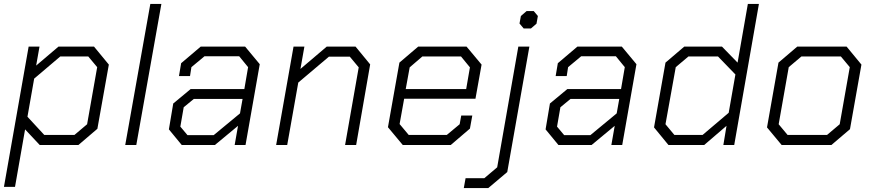

<svg xmlns="http://www.w3.org/2000/svg" viewBox="-21 -734 4423 972"><path d="M124 -498H179L162 -402L275 -498H455L530 -407L472 -82L376 0H180L106 -79L55 212H-1ZM356 -51 420 -105 471 -394 426 -448H284L152 -336L118 -143L203 -51Z M740 -714H796L669 0H613Z M834 -79 856 -210 944 -283H1216L1235 -394L1190 -449H1014L948 -394L941 -349H885L896 -414L995 -498H1220L1294 -409L1222 0H1167L1184 -97L1067 0H899ZM1061 -50 1194 -160 1207 -233H960L909 -191L892 -93L928 -50Z M1465 -498H1520L1500 -385L1633 -498H1779L1853 -408L1782 0H1726L1795 -393L1750 -447H1644L1489 -316L1433 0H1377Z M1943 -90 2001 -417 2096 -498H2341L2417 -407L2386 -234H2025L2002 -106L2048 -51H2241L2306 -105L2314 -149H2370L2358 -83L2261 0H2018ZM2339 -283 2358 -393 2313 -448H2117L2053 -393L2033 -283Z M2609 -615 2616 -653 2645 -678H2681L2702 -653L2695 -614L2667 -590H2630ZM2336 168H2431L2496 113L2603 -498H2659L2547 137L2451 218H2327Z M2741 -79 2763 -210 2851 -283H3123L3142 -394L3097 -449H2921L2855 -394L2848 -349H2792L2803 -414L2902 -498H3127L3201 -409L3129 0H3074L3091 -97L2974 0H2806ZM2968 -50 3101 -160 3114 -233H2867L2816 -191L2799 -93L2835 -50Z M3290 -89 3348 -417 3443 -498H3634L3713 -417L3765 -714H3821L3696 0H3641L3657 -97L3544 0H3363ZM3536 -51 3668 -163 3702 -357 3614 -448H3464L3400 -394L3348 -105L3393 -51Z M3862 -89 3920 -417 4015 -498H4265L4340 -407L4282 -80L4188 0H3936ZM4166 -51 4230 -105 4281 -394 4236 -448H4036L3972 -394L3921 -105L3966 -51Z"/></svg>

Font: Chakra Petch Light
Style: Italic
Weight: 300
Italic angle: -10°
Designer: Katatrad Aksorn Co.,Ltd.
Foundry: Cadson Demak Co.,Ltd.
Version: Version 1.000; ttfautohint (v1.6)